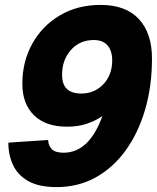

<svg xmlns="http://www.w3.org/2000/svg" viewBox="-20 -746 640 782"><path d="M390 -726Q492 -726 545.5 -668.5Q599 -611 599 -508Q599 -395 571 -299.5Q543 -204 491.5 -133Q440 -62 369 -23Q298 16 211 16Q139 16 96 -8Q53 -32 33.5 -73Q14 -114 14 -165L176 -176Q177 -153 191 -138.5Q205 -124 239 -124Q343 -124 397 -273Q369 -254 333.5 -242Q298 -230 253 -230Q166 -230 118.5 -276.5Q71 -323 71 -405Q71 -495 111.5 -568Q152 -641 224 -683.5Q296 -726 390 -726ZM362 -583Q304 -583 268 -541.5Q232 -500 233 -440Q233 -365 311 -365Q365 -365 401 -403Q437 -441 437 -500Q437 -539 418 -561Q399 -583 362 -583Z"/></svg>

Font: Geist Mono ExtraBold
Style: Italic
Weight: 800
Italic angle: -12°
Monospace: yes
Designer: Basement.studio, Andrés Briganti, Mateo Zaragoza
Foundry: Basement.studio, Vercel, Andrés Briganti, Guido Ferreyra, Mateo Zaragoza
Version: Version 1.500; ttfautohint (v1.8.4.7-5d5b)